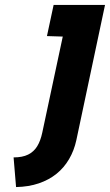

<svg xmlns="http://www.w3.org/2000/svg" viewBox="-20 -720 445 777"><path d="M289 -153 405 -700H197L170 -574L234 -572L151 -183Q144 -150 130.5 -128Q117 -106 94 -94.5Q71 -83 35 -83L45 37Q96 36 137 22Q178 8 208.5 -16.5Q239 -41 259.5 -76Q280 -111 289 -153Z"/></svg>

Font: Advent Pro ExtraBold
Style: Italic
Weight: 800
Italic angle: -12°
Version: Version 3.000